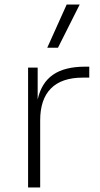

<svg xmlns="http://www.w3.org/2000/svg" viewBox="-20 -821 437 841"><path d="M103 -525H145V-385Q161 -458 212 -493.5Q263 -529 353 -529H371V-481H343Q250 -481 203 -433.5Q156 -386 156 -294V0H103ZM272 -801H329L234 -612H187Z"/></svg>

Font: Sora-SIA ExtraLight
Style: Regular
Weight: 200
Designer: Jonathan Barnbrook, Julián Moncada
Foundry: Barnbrook Fonts
Version: Version 2.000